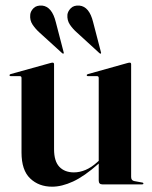

<svg xmlns="http://www.w3.org/2000/svg" viewBox="-20 -677 558 705"><path d="M59 -117V-391Q59 -397.5 52 -397.5H19.5Q15 -397.5 15 -401Q15 -403.5 19 -405L163 -445Q170 -447 173 -447Q178.5 -447 178.5 -441V-129Q178.5 -85 198 -64.5Q217.5 -44 251.5 -44Q272.5 -44 294 -53Q315.5 -62 337 -81.5L342.5 -86.5V-391Q342.5 -397.5 335.5 -397.5H303Q298.5 -397.5 298.5 -401Q298.5 -403.5 303 -405L446 -445Q453 -447 456.5 -447Q461.5 -447 461.5 -441V-27.5Q461.5 -14 473.5 -12L501 -7Q506.5 -6.5 506.5 -3Q506.5 0 502 0H355.5Q342.5 0 342.5 -14.5V-76.5L341.5 -75.5Q289.5 -29.5 248.2 -10.5Q207 8.5 171.5 8.5Q122.5 8.5 90.8 -21.8Q59 -52 59 -117ZM322 -595.5 350.5 -486Q352 -482 350.5 -480.5Q348 -479 345 -482L262.5 -557.5Q247 -571 236.5 -586.8Q226 -602.5 227.5 -623Q229 -635.5 240 -646.8Q251 -658 271.5 -656.5Q308 -653 322 -595.5ZM185 -595.5 213.5 -486Q215 -482.5 213.5 -480.5Q211 -479 208 -482L125 -557.5Q110 -571 99.5 -586.8Q89 -602.5 91 -623Q92 -635.5 103 -646.8Q114 -658 135 -656.5Q171 -652.5 185 -595.5Z"/></svg>

Font: Fraunces 144pt SemiBold
Style: Regular
Weight: 600
Version: Version 1.000;[0bf87f6ff]